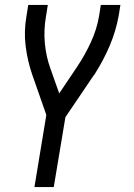

<svg xmlns="http://www.w3.org/2000/svg" viewBox="-20 -540 540 775"><path d="M119 215 167 -76 110 -239Q91 -294 83.5 -354Q76 -414 87 -476L94 -520H173L166 -476Q156 -420 161 -365.5Q166 -311 184 -262L219 -163L291 -270Q323 -318 347 -370Q371 -422 380 -476L387 -520H466L459 -476Q448 -415 423 -356Q398 -297 363 -242V-241Q360 -239 358.5 -236Q357 -233 355 -231L244 -67L197 215Z"/></svg>

Font: Iosevka Curly
Style: Italic
Weight: 400
Italic angle: -9°
Monospace: yes
Designer: Belleve Invis
Foundry: Belleve Invis
Version: Version 22.1.2; ttfautohint (v1.8.4)